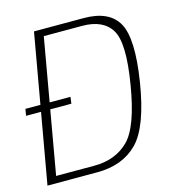

<svg xmlns="http://www.w3.org/2000/svg" viewBox="-109 -762 778 850"><g transform="rotate(-15 280.0 -337.5)"><path d="M-7 -323H200.5L204.5 -353.5H-2ZM4.5 0H233.5Q349.5 0 418.2 -69.8Q487 -139.5 518.5 -337.5Q549 -530.5 508.2 -602.8Q467.5 -675 351 -675H123.5ZM52.5 -31.5 160 -643.5H335.5Q432 -643.5 469 -582Q506 -520.5 475.5 -337.5Q445 -150 384.8 -90.8Q324.5 -31.5 227.5 -31.5Z"/></g></svg>

Font: Anybody UltraCondensed Thin ExtraLight
Style: Italic
Weight: 250
Italic angle: -10°
Version: Version 1.111